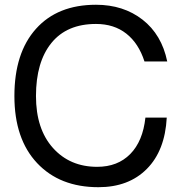

<svg xmlns="http://www.w3.org/2000/svg" viewBox="-20 -760 757 800"><path d="M40 -359.9Q40 -539.6 129.9 -639.9Q219.7 -740.2 379.9 -740.2Q494.1 -740.2 574 -678Q653.8 -615.7 676.8 -503.9H582Q557.6 -579.6 506.3 -619.9Q455.1 -660.2 379.9 -660.2Q258.3 -660.2 194.1 -580.8Q129.9 -501.5 129.9 -359.9Q129.9 -222.7 200.4 -143.8Q271 -64.9 384.8 -64.9Q470.2 -64.9 522.7 -118.2Q575.2 -171.4 585.9 -270H674.8Q667.5 -132.3 591.8 -56.2Q516.1 20 390.1 20Q229 20 134.5 -80.6Q40 -181.2 40 -359.9Z"/></svg>

Font: Miedinger*
Style: Book
Weight: 400
Version: Version 001.000